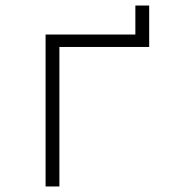

<svg xmlns="http://www.w3.org/2000/svg" viewBox="-20 -675 640 695"><path d="M145 0V-550H470V-655H520V-505H195V0Z"/></svg>

Font: JetBrains Mono NL Thin
Style: Regular
Weight: 100
Monospace: yes
Designer: Philipp Nurullin, Konstantin Bulenkov
Foundry: JetBrains
Version: Version 2.305; ttfautohint (v1.8.4.7-5d5b)